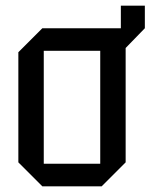

<svg xmlns="http://www.w3.org/2000/svg" viewBox="-20 -660 533 680"><path d="M45 -85V-475L130 -560H408V-640H493V-560L425 -490V-85L340 0H130ZM135 -80H335V-480H135Z"/></svg>

Font: Tektur SemiCondensed
Style: Regular
Weight: 400
Width: 4
Designer: Adam Jagosz
Foundry: Adam Jagosz
Version: Version 1.005;gftools[0.9.30]